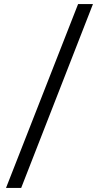

<svg xmlns="http://www.w3.org/2000/svg" viewBox="-20 -822 481 952"><path d="M367.2 -801.8H440.9L85 109.9H9.8Z"/></svg>

Font: Literata Book SemiBold
Style: Italic
Weight: 600
Italic angle: -3°
Designer: Latin by Veronika Burian and Jose Scaglione. Greek by Irene Vlachou. Cyrillic by Vera Evstafieva
Foundry: TypeTogether
Version: Version 1.003;PS 001.003;hotconv 1.0.88;makeotf.lib2.5.64775